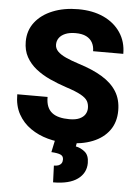

<svg xmlns="http://www.w3.org/2000/svg" viewBox="-62 -768 746 1045"><g transform="rotate(5 311.0 -245.5)"><path d="M326.2 9.8Q271.5 9.8 219.2 -4.4Q167 -18.6 124.8 -47.9Q82.5 -77.1 57.4 -122.3Q32.2 -167.5 32.2 -230.5H197.8Q197.8 -199.7 206.3 -178.7Q214.8 -157.7 231.4 -144.8Q248 -131.8 272 -126Q295.9 -120.1 326.2 -120.1Q360.4 -120.1 381.3 -129.6Q402.3 -139.2 412.1 -154.8Q421.9 -170.4 421.9 -189Q421.9 -210.9 412.6 -227.3Q403.3 -243.7 376 -259Q348.6 -274.4 293.9 -292Q246.6 -307.6 203.4 -327.4Q160.2 -347.2 126.5 -374Q92.8 -400.9 73 -436.8Q53.2 -472.7 53.2 -520.5Q53.2 -581.5 88.1 -626.5Q123 -671.4 184.1 -696Q245.1 -720.7 323.2 -720.7Q402.3 -720.7 461.7 -693.4Q521 -666 554.4 -616.2Q587.9 -566.4 587.9 -500H422.9Q422.9 -526.4 411.9 -546.6Q400.9 -566.9 378.2 -578.4Q355.5 -589.8 319.8 -589.8Q286.1 -589.8 263.4 -580.1Q240.7 -570.3 229.7 -554.4Q218.8 -538.6 218.8 -518.6Q218.8 -497.6 234.6 -481.4Q250.5 -465.3 280 -451.9Q309.6 -438.5 350.6 -425.3Q427.7 -401.4 480.5 -369.4Q533.2 -337.4 560.3 -293.7Q587.4 -250 587.4 -189.9Q587.4 -126.5 555.2 -81.8Q522.9 -37.1 464.4 -13.7Q405.8 9.8 326.2 9.8ZM379.9 -4.9 374.5 24.4Q401.4 29.3 424.3 48.1Q447.3 66.9 447.3 108.9Q447.3 163.6 401.9 196.8Q356.4 230 268.1 230L264.6 138.7Q278.8 138.7 289.1 135Q299.3 131.3 305.2 123Q311 114.7 311 101.6Q311 83 295.4 75.9Q279.8 68.8 244.6 66.9L259.8 -4.9Z"/></g></svg>

Font: Heebo ExtraBold
Style: Regular
Weight: 800
Designer: Oded Ezer
Foundry: Ezer Type House
Version: Version 3.100